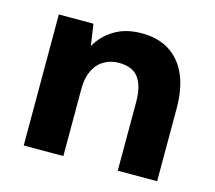

<svg xmlns="http://www.w3.org/2000/svg" viewBox="-80 -605 785 702"><g transform="rotate(15 313.0 -254.0)"><path d="M64 0V-496H195L207 -415Q230 -456 272.5 -482Q315 -508 375 -508Q438 -508 481 -480.5Q524 -453 546.5 -401.5Q569 -350 569 -275V0H420V-261Q420 -319 397.5 -350.5Q375 -382 322 -382Q291 -382 266 -367Q241 -352 227.5 -323.5Q214 -295 214 -255V0Z"/></g></svg>

Font: DM Sans 24pt Black
Style: Regular
Weight: 900
Designer: Colophon Foundry, Jonny Pinhorn
Foundry: Colophon Foundry
Version: Version 4.004;gftools[0.9.30]